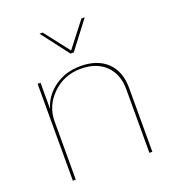

<svg xmlns="http://www.w3.org/2000/svg" viewBox="-132 -828 844 931"><g transform="rotate(-20 290.0 -362.5)"><path d="M309.1 -509.8Q396 -509.8 445.6 -462.4Q495.1 -415 495.1 -329.1V0H480V-327.1Q480 -406.7 433.1 -451.9Q386.2 -497.1 306.2 -497.1Q219.2 -497.1 159.7 -438.7Q100.1 -380.4 100.1 -300.8V0H85V-500H100.1V-363.8Q117.2 -427.2 174.3 -468.5Q231.4 -509.8 309.1 -509.8ZM176.8 -725.1H192.9L293 -596.2L393.1 -725.1H410.2L301.8 -583H285.2Z"/></g></svg>

Font: Human Sans Thin
Style: Regular
Weight: 100
Designer: Tim Radville
Foundry: Continuum
Version: Version 1.000;FEAKit 1.0